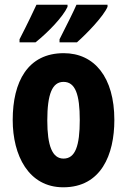

<svg xmlns="http://www.w3.org/2000/svg" viewBox="-20 -786 541 816"><path d="M437 -757V-766H305C294 -740 267 -686 233 -619V-606H307C351 -645 420 -717 437 -757ZM267 -757V-766H135C123 -740 98 -687 63 -619V-606H131C186 -650 248 -715 267 -757ZM466 -276C466 -458 381 -560 251 -560C98 -560 34 -439 34 -276C34 -126 101 10 249 10C410 10 466 -129 466 -276ZM181 -274C181 -386 202 -438 250 -438C300 -438 319 -385 319 -276C319 -166 300 -112 250 -112C202 -112 181 -167 181 -274Z"/></svg>

Font: Noto Sans Arabic UI XCn XBd
Style: Regular
Weight: 800
Width: 2
Designer: Monotype Design Team, Nadine Chahine and Nizar Qandah
Foundry: Monotype Imaging Inc.
Version: Version 2.010